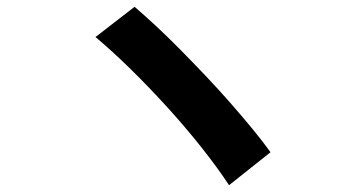

<svg xmlns="http://www.w3.org/2000/svg" viewBox="-20 -626 1040 565"><path d="M376 -606Q404 -582 438.5 -550Q473 -518 510 -480.5Q547 -443 585 -403Q623 -363 658 -323Q693 -283 723.5 -246Q754 -209 776 -178L654 -81Q622 -130 575 -189.5Q528 -249 474.5 -308Q421 -367 365.5 -421.5Q310 -476 261 -517L376 -606Z"/></svg>

Font: SpoqaHanSansJP-Bold
Style: Regular
Weight: 700
Designer: [Source Han Sans]
Ryoko NISHIZUKA  (kana & ideographs); Paul D. Hunt (Latin, Greek & Cyrillic); Wenlong ZHANG  (bopomofo
Foundry: Spoqa (http://bi.spoqa.com)
Version: Version 1.002.20150607